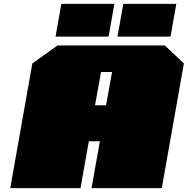

<svg xmlns="http://www.w3.org/2000/svg" viewBox="-20 -972 970 992"><path d="M267 -783 297 -952H571L541 -783ZM587 -783 617 -952H891L861 -783ZM33 0 147 -644 277 -737H832L930 -644L816 0H453L496 -242H439L396 0ZM471 -428H528L559 -600H502Z"/></svg>

Font: Tomorrow Black
Style: Italic
Weight: 900
Italic angle: -10°
Designer: Tony de Marco, Monica Rizzolli
Foundry: Just in Type
Version: Version 2.002